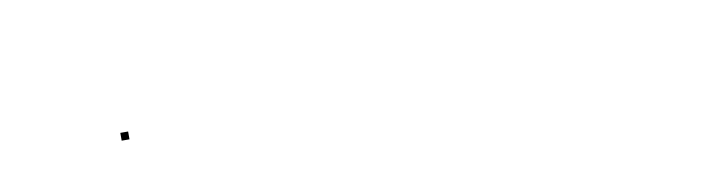

<svg xmlns="http://www.w3.org/2000/svg" viewBox="-21 -275 443 121"><g transform="rotate(-10 201.0 -214.5)"><path d="M53 -212V-217H58V-212Z"/></g></svg>

Font: FRB American Cursive Just Beginnings
Style: Italic
Weight: 400
Italic angle: -25°
Version: Version 2.0;Modular Font Editor K font №1